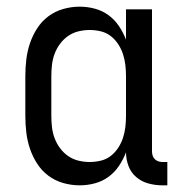

<svg xmlns="http://www.w3.org/2000/svg" viewBox="-20 -548 540 576"><path d="M219 8Q194 8 169.5 1Q145 -6 125 -21Q105 -36 91.5 -57Q78 -78 70 -101.5Q62 -125 59 -150Q56 -175 56 -200V-320Q56 -345 59 -370Q62 -395 70 -418.5Q78 -442 91.5 -463Q105 -484 125 -499Q145 -514 169.5 -521Q194 -528 219 -528Q242 -528 264.5 -522Q287 -516 305.5 -502.5Q324 -489 337 -469.5Q350 -450 358 -429V-520H436V-93Q436 -87 438 -81Q440 -75 444.5 -70.5Q449 -66 455 -64Q461 -62 467 -62H482V8H467Q446 8 425.5 2.5Q405 -3 389 -16.5Q373 -30 365.5 -50Q358 -70 358 -91Q350 -70 337 -50.5Q324 -31 305.5 -17.5Q287 -4 264.5 2Q242 8 219 8ZM249 -62Q266 -62 282.5 -66Q299 -70 312 -80Q325 -90 334.5 -104.5Q344 -119 349 -134.5Q354 -150 356 -166.5Q358 -183 358 -200V-320Q358 -337 356 -353.5Q354 -370 349 -385.5Q344 -401 334.5 -415.5Q325 -430 312 -440Q299 -450 282.5 -454Q266 -458 249 -458Q232 -458 215.5 -454Q199 -450 185 -440.5Q171 -431 160.5 -417Q150 -403 144 -387Q138 -371 136 -354Q134 -337 134 -320V-200Q134 -183 136 -166Q138 -149 144 -133Q150 -117 160.5 -103Q171 -89 185 -79.5Q199 -70 215.5 -66Q232 -62 249 -62Z"/></svg>

Font: Iosevka Term SS14
Style: Regular
Weight: 400
Monospace: yes
Designer: Belleve Invis
Foundry: Belleve Invis
Version: Version 24.1.1; ttfautohint (v1.8.4)